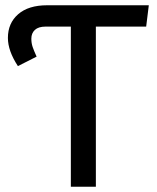

<svg xmlns="http://www.w3.org/2000/svg" viewBox="-20 -709 595 729"><path d="M535 -608H344V0H249V-608H153Q126 -608 112.5 -595.5Q99 -583 99 -562Q99 -545 104 -530.5Q109 -516 119 -494L48 -458Q10 -516 10 -565Q10 -621 49 -655Q88 -689 159 -689H545Z"/></svg>

Font: Fira GO
Style: Regular
Weight: 400
Designer: Carrois Corporate
Foundry: Carrois Corporate GbR
Version: Version 0.300